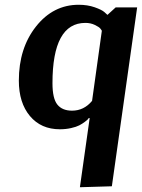

<svg xmlns="http://www.w3.org/2000/svg" viewBox="-20 -531 595 805"><path d="M555 -500 449 250 315 254 356 -36H352Q351 -34 348.5 -31Q346 -28 335.5 -20Q325 -12 312.5 -5.5Q300 1 278 6Q256 11 231 11Q152 11 105.5 -44.5Q59 -100 59 -193Q59 -329 131 -420Q203 -511 310 -511Q347 -511 377 -500.5Q407 -490 418 -480L430 -469H431L465 -500ZM282 -67Q332 -67 366 -108L407 -402Q405 -406 400 -412Q395 -418 377.5 -426.5Q360 -435 338 -435Q200 -435 200 -182Q200 -118 220.5 -92.5Q241 -67 282 -67Z"/></svg>

Font: Arsenal
Style: Bold Italic
Weight: 700
Italic angle: -9°
Designer: Andrij Shevchenko
Foundry: Stairsfor.com
Version: Version 1.000